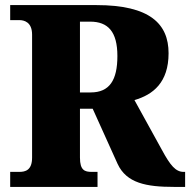

<svg xmlns="http://www.w3.org/2000/svg" viewBox="-20 -734 747 754"><path d="M20 0H363V-59H340C313 -59 294 -65 294 -115V-307H344L442 -90C477 -15 554 0 663 0H707V-59H701C670 -59 649 -84 616 -145L508 -341C581 -362 642 -410 642 -525C642 -640 569 -714 359 -714H20V-655H56C74 -655 106 -648 106 -598V-115C106 -65 79 -59 56 -59H20ZM336 -371H294V-649H334C404 -649 441 -610 441 -514C441 -419 410 -371 336 -371Z"/></svg>

Font: Noto Serif Tamil SemiCondensed Black
Style: Italic
Weight: 900
Width: 4
Italic angle: -12°
Designer: Indian Type Foundry, Tom Grace, and the Monotype Design Team
Foundry: Monotype Imaging Inc.
Version: Version 2.003